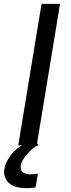

<svg xmlns="http://www.w3.org/2000/svg" viewBox="-49 -755 369 998"><path d="M46 0 167 -735H263L142 0ZM87 223Q73 223 58.5 221Q44 219 31 215Q18 211 6.5 203.5Q-5 196 -12.5 185Q-20 174 -25 158.5Q-30 143 -28 133L-26 122Q-24 109 -19 97Q-14 85 -7 73Q0 61 8 50.5Q16 40 26 30.5Q36 21 48.5 11.5Q61 2 69 -3L79 -8H150L149 0Q139 5 129.5 11.5Q120 18 111.5 26Q103 34 95.5 42Q88 50 81 59.5Q74 69 67.5 80.5Q61 92 60 99L59 107Q58 113 59 119.5Q60 126 62 131Q64 136 69 140Q74 144 79 146Q84 148 91.5 149.5Q99 151 103 151H108Q112 151 116.5 151Q121 151 125.5 150.5Q130 150 135 149.5Q140 149 143 148L148 147L136 219Q131 220 125.5 220.5Q120 221 114.5 221.5Q109 222 102.5 222.5Q96 223 93 223Z"/></svg>

Font: Iosevka Aile Medium
Style: Italic
Weight: 500
Italic angle: -9°
Designer: Belleve Invis
Foundry: Belleve Invis
Version: Version 31.1.0; ttfautohint (v1.8.4)